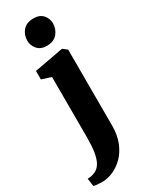

<svg xmlns="http://www.w3.org/2000/svg" viewBox="-285 -839 879 1128"><g transform="rotate(-30 154.5 -275.0)"><path d="M46.5 243Q33.5 243 20.8 242.2Q8 241.5 -1.5 240.2Q-11 239 -15.5 237.5L-23 184Q-14.5 184 0 181.8Q14.5 179.5 30 172Q54 160.5 68 135.2Q82 110 88.5 69.8Q95 29.5 95 -27L94.5 -438.5L30.5 -459V-516.5L222 -552H229.5L257 -530.5L257.5 -15Q257.5 49.5 237.8 98Q218 146.5 186 178.5Q154 210.5 117.2 226.5Q80.5 242.5 46.5 243ZM160 -612Q118.5 -612 96.8 -637.8Q75 -663.5 75 -695Q75 -735 99.5 -763.2Q124 -791.5 171 -791.5H172Q213.5 -791.5 235.2 -766.8Q257 -742 257 -710Q257 -670.5 232.5 -641.2Q208 -612 161 -612Z"/></g></svg>

Font: Merriweather 60pt Black
Style: Regular
Weight: 900
Version: Version 2.100